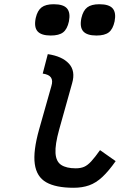

<svg xmlns="http://www.w3.org/2000/svg" viewBox="-20 -874 640 908"><path d="M328 14Q244 14 198.5 -12Q153 -38 144.5 -98.5Q136 -159 165 -262L223 -467Q231 -493 221 -507.5Q211 -522 182 -526L206 -618Q274 -608 306 -573Q338 -538 321 -480L260 -262Q240 -190 242.5 -150Q245 -110 269.5 -94Q294 -78 338 -78Q361 -78 377.5 -85Q394 -92 411.5 -111Q429 -130 453 -164L527 -112Q494 -65 464 -37Q434 -9 401.5 2.5Q369 14 328 14ZM436 -706Q391 -706 373.5 -726Q356 -746 365 -789Q373 -824 392.5 -839Q412 -854 450 -854Q496 -854 513 -834Q530 -814 522 -773Q514 -736 494.5 -721Q475 -706 436 -706ZM220 -706Q175 -706 157.5 -726Q140 -746 149 -789Q157 -824 176.5 -839Q196 -854 234 -854Q280 -854 297 -834Q314 -814 306 -773Q298 -736 278.5 -721Q259 -706 220 -706Z"/></svg>

Font: Victor Mono Thin
Style: Italic
Weight: 100
Italic angle: -12°
Monospace: yes
Designer: Rune Bjørnerås
Version: Version 1.561;gftools[0.9.30]